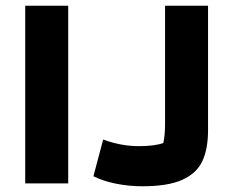

<svg xmlns="http://www.w3.org/2000/svg" viewBox="-20 -640 809 670"><path d="M68 -620H218V0H68ZM306 -25 340 -153Q403 -130 464 -130Q520 -130 550 -141Q556 -168 556 -209V-620H706V-186Q706 -120 686 -77.5Q666 -35 616 -12.5Q566 10 477 10Q430 10 385 1Q340 -8 306 -25Z"/></svg>

Font: Athiti
Style: Bold
Weight: 700
Designer: CadsonDemak Team
Foundry: CadsonDemak
Version: Version 1.033